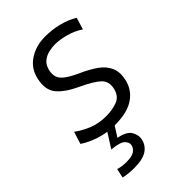

<svg xmlns="http://www.w3.org/2000/svg" viewBox="-217 -589 885 885"><g transform="rotate(-45 226.0 -146.0)"><path d="M194 10Q141.5 10 95.8 -5Q50 -20 19 -41.5L38 -101.5Q70 -78 108 -62.8Q146 -47.5 193.5 -47.5Q233.5 -47.5 266.5 -59.8Q299.5 -72 308.5 -113Q317 -152 292.5 -176Q268 -200 200.5 -231.5Q137 -261 108 -296.2Q79 -331.5 92 -391.5Q103.5 -446.5 148.2 -476.5Q193 -506.5 254.5 -506.5Q300 -506.5 343 -495.5Q386 -484.5 418 -464.5L400.5 -406.5Q369.5 -427.5 330.5 -438.2Q291.5 -449 259.5 -449Q242.5 -449 220.8 -444.2Q199 -439.5 181.2 -425.2Q163.5 -411 157 -382Q152.5 -360.5 157.8 -343.2Q163 -326 184 -309.8Q205 -293.5 247 -274.5Q292 -254.5 324 -231.8Q356 -209 370 -178.2Q384 -147.5 374.5 -104Q363 -50.5 318.2 -20.2Q273.5 10 194 10ZM115 213Q100.5 213 79.2 211Q58 209 47 205.5L57 160.5Q63.5 163 78 165.5Q92.5 168 110 168Q146.5 168 162 157.2Q177.5 146.5 181.5 129.5Q185 114.5 170.5 98.5Q156 82.5 101.5 77.5L161 -16.5H201.5L197.5 0L159.5 59.5Q210.5 69.5 224.8 94.8Q239 120 234 143.5Q227 176.5 199.2 194.8Q171.5 213 115 213Z"/></g></svg>

Font: Commissioner Light
Style: Italic
Weight: 300
Italic angle: -12°
Designer: Kostas Bartsokas
Foundry: Kostas Bartsokas
Version: Version 1.000; ttfautohint (v1.8.3)